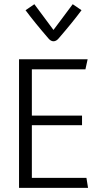

<svg xmlns="http://www.w3.org/2000/svg" viewBox="-20 -916 490 936"><path d="M240.7 -770 334.5 -895.5 377.4 -866.2Q334.5 -808.1 266.1 -729Q254.4 -714.8 240.7 -714.8Q227.5 -714.8 215.8 -729Q147.5 -808.1 104.5 -866.2L147.5 -895.5ZM135.3 -305.7V-48.8H401.4L409.2 0H72.8V-627H407.2L396.5 -578.1H135.3V-352.5H379.9V-305.7Z"/></svg>

Font: Anaheim
Style: Regular
Weight: 400
Designer: vernon adams
Foundry: vernon adams
Version: Version 1.002; ttfautohint (v0.93.5-3d13) -l 8 -r 50 -G 200 